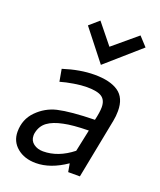

<svg xmlns="http://www.w3.org/2000/svg" viewBox="-139 -827 770 926"><g transform="rotate(20 245.5 -364.0)"><path d="M22.5 0ZM130 -395 118.8 -457.5Q205 -485 278.8 -485Q358.8 -485 401.2 -455.6Q443.8 -426.2 443.8 -358.8Q443.8 -332.5 438.8 -307.5L378.8 0H318.8L311.2 -42.5Q231.2 12.5 156.2 12.5Q97.5 12.5 60 -18.8Q22.5 -50 22.5 -100Q22.5 -163.8 65 -206.9Q107.5 -250 165 -263.8Q230 -278.8 353.8 -281.2Q363.8 -323.8 363.8 -348.8Q363.8 -385 341.2 -400.6Q318.8 -416.2 263.8 -416.2Q236.2 -416.2 198.1 -410Q160 -403.8 130 -395ZM320 -110 343.8 -222.5Q261.2 -221.2 216.2 -211.2Q166.2 -201.2 138.1 -180.6Q110 -160 102.5 -122.5Q101.2 -117.5 101.2 -108.8Q101.2 -82.5 121.2 -67.5Q141.2 -52.5 170 -52.5Q247.5 -52.5 320 -110ZM166.2 -697.5 215 -740 298.8 -636.2 421.2 -738.8 463.8 -692.5 290 -540Z"/></g></svg>

Font: Cambay
Style: Italic
Weight: 400
Italic angle: -11°
Designer: Pooja Saxena
Foundry: Pooja Saxena
Version: Version 1.019;PS 001.019;hotconv 1.0.70;makeotf.lib2.5.58329